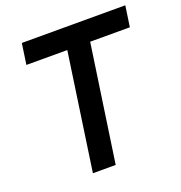

<svg xmlns="http://www.w3.org/2000/svg" viewBox="-130 -835 891 946"><g transform="rotate(-20 315.0 -361.5)"><path d="M197 0 286 -613.5H71.5L87.5 -723H630L614 -613.5H406L316.5 0Z"/></g></svg>

Font: Public Sans SemiBold
Style: Italic
Weight: 600
Italic angle: -8°
Designer: The Public Sans project authors (U.S. Web Design System). Libre Franklin designed by Pablo Impallari and Rodrigo Fuenzal
Version: Version 1.007; ttfautohint (v1.8.1) -l 8 -r 50 -G 200 -x 14 